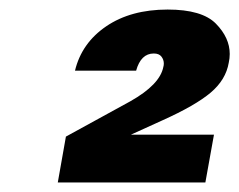

<svg xmlns="http://www.w3.org/2000/svg" viewBox="-20 -734 501 402"><path d="M254 -452H428L410 -352H101L118 -448L253 -522Q315 -557 322 -594Q323 -597 323 -601Q323 -609 318 -615.5Q313 -622 302 -622Q275 -622 265 -586H137Q151 -644 202.5 -679Q254 -714 331 -714Q403 -714 432 -684.5Q461 -655 461 -621Q461 -612 459 -603Q453 -567 421 -540Q389 -513 320 -482Z"/></svg>

Font: Fz Poppins
Style: Bold Italic
Weight: 700
Italic angle: -10°
Designer: Ninad Kale (Devanagari), Jonny Pinhorn (Latin)
Foundry: Indian Type Foundry
Version: Vit hóa bi Vntype.Com & FontZin.Com